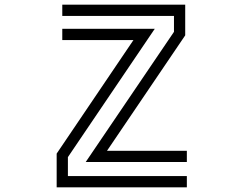

<svg xmlns="http://www.w3.org/2000/svg" viewBox="-20 -800 1040 820"><path d="M723 -664V-732H246V-780H771V-649L437 -156H778V-108H346ZM222 -144 550 -629H246V-677H641L270 -129V-48H778V0H222Z"/></svg>

Font: Train One
Style: Regular
Weight: 400
Designer: Fontworks Inc.
Foundry: Fontworks Inc.
Version: Version 1.100